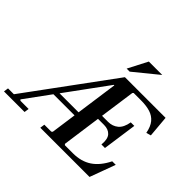

<svg xmlns="http://www.w3.org/2000/svg" viewBox="-247 -1106 1346 1346"><g transform="rotate(45 425.5 -433.0)"><path d="M197 -266H490L485 -231H192ZM830 -190H865L795 0H307L312 -35H381L389 -42L464 -577H459L68 -42L75 -35H156L151 0H-53L-48 -35H10L476 -670H879L893 -510L858 -500Q848 -553 824 -582Q800 -611 762 -623Q724 -635 670 -635H598L591 -628L554 -365H614Q657 -365 688 -390.5Q719 -416 729 -475H764L728 -220H693Q699 -279 675.5 -304.5Q652 -330 609 -330H549L509 -42L516 -35H596Q677 -35 734 -73Q791 -111 830 -190ZM650 -866 472 -721H442L517 -866Z"/></g></svg>

Font: Brygada 1918 SemiBold
Style: Italic
Weight: 600
Italic angle: -8°
Designer: Mateusz Machalski | Borys Kosmynka | Przemek Hoffer
Foundry: NIEPODLEGLA 2018
Version: Version 3.006